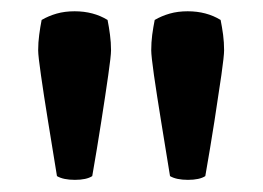

<svg xmlns="http://www.w3.org/2000/svg" viewBox="-20 -796 454 332"><path d="M241.5 -709Q241.5 -722.5 243.2 -735.8Q245 -749 247.5 -761.5Q259.5 -768.5 273.5 -772.5Q287.5 -776.5 304.5 -776.5Q337 -776.5 361.5 -761.5Q364 -749 365.8 -735.8Q367.5 -722.5 367.5 -709Q367.5 -699.5 362.8 -666.2Q358 -633 350.8 -586.5Q343.5 -540 335 -491.5Q325 -485 305 -485Q285 -485 274 -491.5Q266 -540.5 258.5 -586.8Q251 -633 246.2 -666.2Q241.5 -699.5 241.5 -709ZM46 -709Q46 -722.5 47.8 -735.8Q49.5 -749 52 -761.5Q64 -768.5 78 -772.5Q92 -776.5 109 -776.5Q141.5 -776.5 166 -761.5Q168.5 -749 170.2 -735.8Q172 -722.5 172 -709Q172 -699.5 167.2 -666.2Q162.5 -633 155.2 -586.5Q148 -540 139.5 -491.5Q129.5 -485 109.5 -485Q89.5 -485 78.5 -491.5Q70.5 -540.5 63 -586.8Q55.5 -633 50.8 -666.2Q46 -699.5 46 -709Z"/></svg>

Font: Signika Negative SemiBold
Style: Regular
Weight: 600
Designer: Anna Giedryś
Foundry: Anna Giedryś
Version: Version 2.000; ttfautohint (v1.8.3) -l 8 -r 50 -G 200 -x 9 -